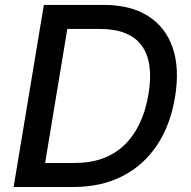

<svg xmlns="http://www.w3.org/2000/svg" viewBox="-20 -747 762 767"><path d="M273.1 0H34.4L155.2 -727.3H394.9Q502.1 -727.3 572.1 -682.7Q642 -638.1 670.1 -555.6Q698.2 -473 679 -358.3Q660.5 -246.4 606.7 -166.2Q552.9 -85.9 468.4 -43Q383.9 0 273.1 0ZM160.2 -95.9H277.7Q402.3 -95.9 476.9 -167.8Q551.5 -239.7 573.2 -371.4Q594.5 -497.5 546.2 -564.5Q497.9 -631.4 378.6 -631.4H248.9Z"/></svg>

Font: Inter UI Medium
Style: Italic
Weight: 500
Italic angle: 9.39999°
Designer: Rasmus Andersson
Foundry: rsms
Version: 3.2;8d6f07862